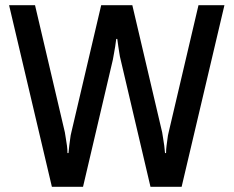

<svg xmlns="http://www.w3.org/2000/svg" viewBox="-20 -720 900 740"><path d="M605 -210Q607 -199 609 -185Q611 -171 613 -159Q615 -145 616 -130H620Q620 -145 622 -159Q624 -171 625.5 -185Q627 -199 630 -210L745 -700H845L680 0H560L445 -490Q442 -501 440 -515Q438 -529 436 -541Q434 -555 432 -570H428Q426 -555 424 -541Q422 -529 419.5 -515Q417 -501 415 -490L300 0H180L15 -700H115L230 -210Q232 -199 234 -185Q236 -171 238 -159Q240 -145 240 -130H244Q245 -145 247 -159Q249 -171 250.5 -185Q252 -199 255 -210L370 -700H490Z"/></svg>

Font: Scada
Style: Regular
Weight: 400
Designer: Jovanny Lemonad
Foundry: Jovanny Lemonad
Version: Version 3.005; ttfautohint (v0.91) -l 8 -r 50 -G 200 -x 0 -w